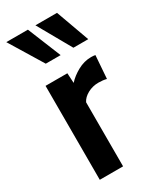

<svg xmlns="http://www.w3.org/2000/svg" viewBox="-196 -825 728 885"><g transform="rotate(-30 168.0 -382.5)"><path d="M117 -765 189 -588H110L2 -765ZM272 -765 336 -588H257L157 -765ZM182 0H58V-500H174L177 -447Q199.5 -472 234 -491Q268.5 -510 306 -510Q318 -510 328 -508L319 -386Q300 -391 276 -391Q245 -391 218.8 -376.8Q192.5 -362.5 182 -341Z"/></g></svg>

Font: Cabin
Style: Bold
Weight: 700
Designer: Pablo Impallari
Foundry: Pablo Impallari. http://www.impallari.com Igino Marini. http://www.ikern.com
Version: Version 3.001;hotconv 1.0.109;makeotfexe 2.5.65596